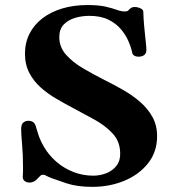

<svg xmlns="http://www.w3.org/2000/svg" viewBox="-20 -727 689 762"><path d="M346.2 14.6Q286.1 14.6 243.9 0.5Q201.7 -13.7 184.6 -20Q170.9 -25.4 163.8 -29.5Q156.7 -33.7 150.9 -33.7Q144.5 -33.7 140.4 -29.8Q136.2 -25.9 133.3 -22.5Q123 -10.7 114.5 -6.6Q106 -2.4 97.2 -2.4Q85 -2.4 77.4 -9Q69.8 -15.6 70.3 -25.9Q71.3 -39.1 71.3 -44.4Q71.3 -49.8 71.3 -67.4Q71.3 -112.8 67.6 -154.3Q64 -195.8 64 -213.4Q64 -233.9 72.5 -240.7Q81.1 -247.6 92.3 -247.6Q115.7 -247.6 121.6 -227.1Q125 -214.8 132.3 -192.4Q139.6 -169.9 154.8 -143.6Q174.3 -110.4 204.1 -84.7Q233.9 -59.1 271.2 -44.4Q308.6 -29.8 350.1 -29.8Q377.4 -29.8 402.1 -39.6Q426.8 -49.3 442.4 -69.3Q458 -89.4 457 -119.6Q456.1 -166 427 -197.3Q397.9 -228.5 355.5 -252Q313 -275.4 270.5 -297.9Q238.3 -314.9 204.6 -334.5Q170.9 -354 142.6 -378.9Q114.3 -403.8 96.7 -437Q79.1 -470.2 79.1 -514.2Q79.1 -557.6 97.2 -593.3Q115.2 -628.9 148.4 -654.3Q181.6 -679.7 227.1 -693.4Q272.5 -707 327.1 -707Q371.6 -707 398.9 -700.7Q426.3 -694.3 443.4 -688Q460.4 -681.6 474.6 -681.6Q486.8 -681.6 490.2 -686.5Q493.7 -691.4 500.5 -695.8Q505.9 -699.2 514.2 -699.2Q526.4 -699.2 537.6 -693.8Q548.8 -688.5 548.8 -680.7Q549.3 -655.3 552.2 -623Q555.2 -590.8 558.1 -564.5Q561 -538.1 561 -530.3Q561 -514.2 551.8 -508.1Q542.5 -502 530.3 -502Q521 -502 515.1 -504.9Q509.3 -507.8 505.9 -513.2Q505.9 -513.7 502.2 -528.8Q498.5 -543.9 488.5 -566.4Q478.5 -588.9 459.7 -611.3Q440.9 -633.8 410.2 -648.9Q379.4 -664.1 334.5 -664.1Q305.2 -664.1 277.8 -656Q250.5 -647.9 232.9 -629.6Q215.3 -611.3 215.3 -579.6Q215.3 -540 242.2 -509.8Q269 -479.5 310.1 -455.6Q351.1 -431.6 392.6 -410.6Q430.7 -391.6 468 -370.4Q505.4 -349.1 535.9 -322.8Q566.4 -296.4 585 -262.9Q603.5 -229.5 603.5 -186.5Q603.5 -124.5 567.9 -79.3Q532.2 -34.2 473.9 -9.8Q415.5 14.6 346.2 14.6Z"/></svg>

Font: Gelasio
Style: Regular
Weight: 400
Designer: Eben Sorkin
Foundry: Eben Sorkin
Version: Version 1.008